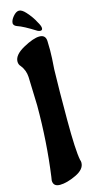

<svg xmlns="http://www.w3.org/2000/svg" viewBox="-141 -925 479 997"><g transform="rotate(-15 98.0 -426.5)"><path d="M13 5 16 -14Q41 -195 41 -391L36 -546Q34 -582 12 -610Q1 -621 1 -637Q1 -673 56.5 -703.5Q112 -734 144.5 -734Q177 -734 179 -701Q180 -689 180 -651.5Q180 -614 175 -549Q172 -440 172 -277.5Q172 -115 183 -60Q186 -54 186 -45Q186 -9 136 14.5Q86 38 49.5 38Q13 38 13 5ZM47 -816Q30 -822 28 -835Q28 -852 44.5 -871.5Q61 -891 76.5 -891Q92 -891 112 -869Q140 -838 155 -808Q169 -785 169 -773Q169 -761 158 -761Q151 -761 143 -765Q78 -806 47 -816Z"/></g></svg>

Font: Chicle
Style: Regular
Weight: 400
Designer: Angel Koziupa and Alejandro Paul
Foundry: Angel Koziupa and Alejandro Paul
Version: Version 1.000